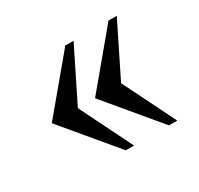

<svg xmlns="http://www.w3.org/2000/svg" viewBox="-95 -553 642 620"><g transform="rotate(-30 226.5 -243.5)"><path d="M403.8 -48.8H373L210 -244.1L373 -439.5H403.8L307.1 -244.1ZM242.7 -48.8H211.9L48.8 -244.1L211.9 -439.5H242.7L146 -244.1Z"/></g></svg>

Font: Munson
Style: Regular
Weight: 400
Designer: Paul James MIller
Foundry: High-Logic / Made with FontCreator
Version: Version 2.10;May 5, 2019;FontCreator 11.5.0.2430 64-bit